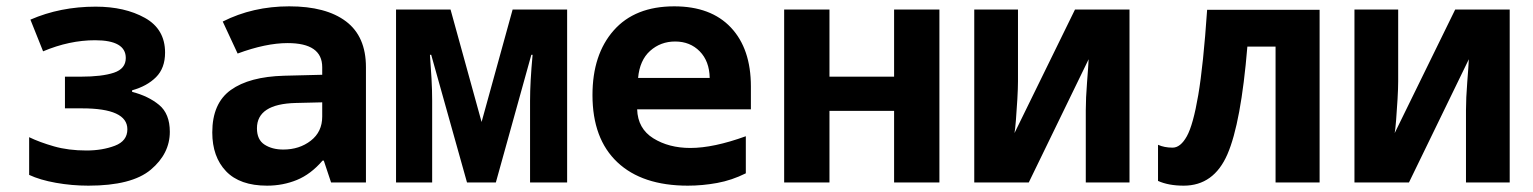

<svg xmlns="http://www.w3.org/2000/svg" viewBox="-20 -576 4840 606"><path d="M516 -160Q516 -217 482 -245Q448 -273 397 -286V-291Q444 -304 472.5 -332.5Q501 -361 501 -410Q501 -484 437.5 -519.5Q374 -555 282 -555Q170 -555 76 -514L116 -414Q199 -449 280 -449Q377 -449 377 -393Q377 -359 339.5 -346.5Q302 -334 235 -334H185V-234H239Q382 -234 382 -168Q382 -131 342.5 -116Q303 -101 253 -101Q196 -101 150.5 -114Q105 -127 72 -143V-24Q106 -8 156.5 1Q207 10 259 10Q396 10 456 -40.5Q516 -91 516 -160Z M791 -171Q791 -248 914 -251L997 -253V-208Q997 -160 961 -132Q925 -104 874 -104Q839 -104 815 -119.5Q791 -135 791 -171ZM998 -69H1002L1025 0H1135V-364Q1135 -461 1072 -508.5Q1009 -556 893 -556Q778 -556 683 -508L730 -407Q819 -440 888 -440Q997 -440 997 -364V-340L877 -337Q767 -334 708.5 -292Q650 -250 650 -158Q650 -81 693.5 -35.5Q737 10 823 10Q873 10 917 -8Q961 -26 998 -69Z M1344 0V-259Q1344 -291 1342 -327.5Q1340 -364 1337 -403H1341L1454 0H1545L1657 -403H1661Q1653 -317 1653 -258V0H1770V-546H1598L1500 -191L1402 -546H1230V0Z M2334 -29V-146Q2232 -109 2159 -109Q2091 -109 2042 -139.5Q1993 -170 1991 -231H2350V-303Q2350 -422 2287 -489Q2224 -556 2108 -556Q1984 -556 1917 -480Q1850 -404 1850 -276Q1850 -138 1928.5 -64Q2007 10 2151 10Q2197 10 2243.5 1.5Q2290 -7 2334 -29ZM2111 -445Q2158 -445 2188.5 -414Q2219 -383 2220 -330H1994Q1999 -386 2032 -415.5Q2065 -445 2111 -445Z M2598 0V-226H2802V0H2945V-546H2802V-334H2598V-546H2455V0Z M3227 0 3416 -389Q3415 -367 3411 -316.5Q3407 -266 3407 -228V0H3545V-546H3373L3182 -156Q3184 -166 3186.5 -197Q3189 -228 3191 -263Q3193 -298 3193 -319V-546H3055V0Z M3917 -429H4006V0H4145V-545H3790Q3778 -370 3762 -276Q3746 -182 3726 -146Q3706 -110 3681 -110Q3655 -110 3635 -119V-5Q3668 10 3716 10Q3811 10 3854 -89Q3897 -188 3917 -429Z M4427 0 4616 -389Q4615 -367 4611 -316.5Q4607 -266 4607 -228V0H4745V-546H4573L4382 -156Q4384 -166 4386.5 -197Q4389 -228 4391 -263Q4393 -298 4393 -319V-546H4255V0Z"/></svg>

Font: Noto Sans Mono UI
Style: Bold
Weight: 700
Designer: Monotype Design team
Foundry: Monotype Imaging Inc.
Version: 1.000